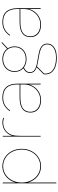

<svg xmlns="http://www.w3.org/2000/svg" viewBox="850 -1399 759 2499"><g transform="rotate(-90 1229.5 -149.5)"><path d="M542 -246Q542 -175.5 512.2 -118.2Q482.5 -61 430.8 -28Q379 5 316 5Q265 5 221.5 -16.5Q178 -38 147.2 -77Q116.5 -116 103 -167V204H93V-493H103V-325Q116.5 -376.5 147.2 -415.5Q178 -454.5 221.5 -476.2Q265 -498 316 -498Q379 -498 430.8 -465Q482.5 -432 512.2 -374.2Q542 -316.5 542 -246ZM316 -5Q376.5 -5 426 -36.5Q475.5 -68 503.8 -123.2Q532 -178.5 532 -246Q532 -313.5 503.8 -369Q475.5 -424.5 426 -456.2Q376.5 -488 316 -488Q256 -488 207.2 -456.2Q158.5 -424.5 130.8 -369.2Q103 -314 103 -246Q103 -178 130.8 -123Q158.5 -68 207.2 -36.5Q256 -5 316 -5Z M701 -493H711V-368.5Q724 -412.5 752.2 -441.8Q780.5 -471 814.8 -484.5Q849 -498 883 -498Q917 -498 947 -486L941 -477Q912.5 -488 883 -488Q850 -488 817.2 -475.2Q784.5 -462.5 758.2 -434.5Q732 -406.5 720 -364Q715.5 -347.5 713.2 -325.5Q711 -303.5 711 -265V0H701Z M1380 -153Q1367.5 -106.5 1338 -70.8Q1308.5 -35 1267 -15Q1225.5 5 1178 5Q1126 5 1089.2 -12Q1052.5 -29 1033.2 -60.2Q1014 -91.5 1014 -134Q1014 -204 1063 -239Q1111.5 -274 1211 -274H1380V-303Q1380 -488 1211 -488Q1155.5 -488 1115 -466.5Q1074.5 -445 1041 -397L1033 -403Q1069 -453 1111 -475.5Q1153 -498 1211 -498Q1299.5 -498 1344.8 -448.8Q1390 -399.5 1390 -303V0H1380ZM1179 -5Q1233.5 -5 1279.5 -33Q1325.5 -61 1352.8 -109.8Q1380 -158.5 1380 -218V-264H1211Q1165.5 -264 1129 -256Q1092.5 -248 1070 -232Q1047.5 -215 1035.8 -191.2Q1024 -167.5 1024 -135Q1024 -95.5 1042.5 -66.2Q1061 -37 1095.8 -21Q1130.5 -5 1179 -5Z M1511 63Q1511 48 1512 40L1603.5 -51.5Q1568 -64 1549 -84.8Q1530 -105.5 1530 -139Q1530 -168 1544.8 -188.8Q1559.5 -209.5 1591 -225.5Q1568 -246.5 1555.5 -275.5Q1543 -304.5 1543 -339Q1543 -385 1564.5 -421.2Q1586 -457.5 1624.2 -477.8Q1662.5 -498 1711 -498Q1753 -498 1787.8 -481.8Q1822.5 -465.5 1844 -436L1923 -509L1929 -501L1850 -427.5Q1875 -388.5 1875 -338Q1875 -292.5 1854 -257.5Q1833 -222.5 1795.5 -203.2Q1758 -184 1710 -184Q1646 -184 1600 -218Q1569 -203.5 1554.5 -184.2Q1540 -165 1540 -139Q1540 -107.5 1558.8 -88.5Q1577.5 -69.5 1607.8 -60Q1638 -50.5 1687 -42L1707.5 -39Q1774.5 -28 1814.8 -17.2Q1855 -6.5 1883 18Q1911 42.5 1911 85Q1911 125 1887.8 153.2Q1864.5 181.5 1823.2 195.8Q1782 210 1728 210Q1660.5 210 1611.8 192.8Q1563 175.5 1537 142.5Q1511 109.5 1511 63ZM1728 200Q1806 200 1853.5 170.2Q1901 140.5 1901 85Q1901 46.5 1875 24.2Q1849 2 1811.2 -8Q1773.5 -18 1710 -28.5L1688 -32Q1638.5 -40.5 1614.5 -47.5L1522 44Q1521 51 1521 63Q1521 128.5 1575.5 164.2Q1630 200 1728 200ZM1710 -194Q1755.5 -194 1790.8 -212.2Q1826 -230.5 1845.5 -263.2Q1865 -296 1865 -338Q1865 -382 1845.5 -416Q1826 -450 1791 -469Q1756 -488 1711 -488Q1665.5 -488 1629.5 -469Q1593.5 -450 1573.2 -416Q1553 -382 1553 -339Q1553 -297 1572.8 -264Q1592.5 -231 1628.2 -212.5Q1664 -194 1710 -194Z M2362 -153Q2349.5 -106.5 2320 -70.8Q2290.5 -35 2249 -15Q2207.5 5 2160 5Q2108 5 2071.2 -12Q2034.5 -29 2015.2 -60.2Q1996 -91.5 1996 -134Q1996 -204 2045 -239Q2093.5 -274 2193 -274H2362V-303Q2362 -488 2193 -488Q2137.5 -488 2097 -466.5Q2056.5 -445 2023 -397L2015 -403Q2051 -453 2093 -475.5Q2135 -498 2193 -498Q2281.5 -498 2326.8 -448.8Q2372 -399.5 2372 -303V0H2362ZM2161 -5Q2215.5 -5 2261.5 -33Q2307.5 -61 2334.8 -109.8Q2362 -158.5 2362 -218V-264H2193Q2147.5 -264 2111 -256Q2074.5 -248 2052 -232Q2029.5 -215 2017.8 -191.2Q2006 -167.5 2006 -135Q2006 -95.5 2024.5 -66.2Q2043 -37 2077.8 -21Q2112.5 -5 2161 -5Z"/></g></svg>

Font: HK Grotesk Thin
Style: Regular
Weight: 100
Designer: Alfredo Marco Pradil
Foundry: Hanken Design Co.
Version: Version 3.001